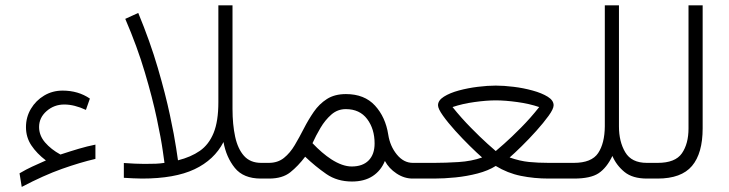

<svg xmlns="http://www.w3.org/2000/svg" viewBox="-20 -678 2769 729"><path d="M128.4 -195.8Q128.4 -163.6 151.1 -137.2Q173.8 -110.8 209.5 -91.3Q248 -104 279.5 -113.3Q311 -122.6 342.3 -128.9V-74.7Q285.2 -61.5 215.6 -36.9Q146 -12.2 62.5 31.7L54.2 -20Q80.1 -35.2 102.3 -45.4Q124.5 -55.7 154.3 -68.8Q119.6 -95.2 99.1 -126Q78.6 -156.7 78.6 -195.3Q78.6 -233.4 97.4 -264.9Q116.2 -296.4 147.7 -315.2Q179.2 -334 217.8 -334Q276.9 -334 321.3 -303.7L306.2 -260.7Q262.2 -281.2 224.1 -281.2Q185.5 -281.2 157 -256.3Q128.4 -231.4 128.4 -195.8Z M655.8 -69.3Q704.6 -81.5 738.8 -105.2Q772.9 -128.9 791 -173.1Q809.1 -217.3 809.1 -290V-657.7H862.8V-264.2Q862.8 -205.6 872.8 -159.2Q882.8 -112.8 906.5 -86.2Q930.2 -59.6 971.7 -59.6H995.1V0H970.7Q904.3 0 871.6 -40.5Q838.9 -81.1 828.6 -138.7Q793.5 -70.8 718.5 -35.4Q643.6 0 519 0Q502.4 0 485.4 -1Q468.3 -2 450.2 -2.9V-59.1Q474.6 -57.6 492.7 -56.6Q510.7 -55.7 528.8 -55.7Q555.2 -55.7 571.8 -56.4Q588.4 -57.1 604.5 -59.6Q604.5 -59.6 598.1 -105Q591.8 -150.4 575.4 -227.8Q559.1 -305.2 530 -403.1Q501 -501 455.6 -606.4L504.9 -628.9Q549.8 -520.5 579.1 -420.4Q608.4 -320.3 625.2 -241Q642.1 -161.6 648.9 -115.5Q655.8 -69.3 655.8 -69.3Z M1001.5 0H975.6V-59.6H1000.5Q1034.7 -59.6 1058.1 -78.4Q1081.5 -97.2 1099.1 -127Q1116.7 -156.7 1133.8 -190.2Q1150.9 -223.6 1171.4 -253.4Q1191.9 -283.2 1221.2 -302Q1250.5 -320.8 1293.5 -320.8Q1363.8 -320.8 1403.8 -277.1Q1443.8 -233.4 1454.1 -167Q1460.9 -123 1486.8 -91.3Q1512.7 -59.6 1547.4 -59.6H1568.4V0H1546.9Q1514.6 0 1485.6 -19.3Q1456.5 -38.6 1441.4 -66.9Q1426.3 -29.8 1394.8 -9.3Q1363.3 11.2 1316.4 11.2Q1260.3 11.2 1219 -17.3Q1177.7 -45.9 1138.7 -83Q1111.8 -47.4 1082 -23.7Q1052.2 0 1001.5 0ZM1293 -263.7Q1261.7 -263.7 1238 -242.9Q1214.4 -222.2 1196.8 -192.4Q1179.2 -162.6 1166.5 -134.3Q1202.6 -96.2 1237.8 -73.2Q1280.3 -45.9 1315.4 -45.9Q1356.9 -45.9 1379.6 -68.8Q1402.3 -91.8 1402.3 -133.3Q1402.3 -188.5 1374 -226.1Q1345.7 -263.7 1293 -263.7Z M1862.3 -353Q1892.6 -353 1930.2 -348.4Q1967.8 -343.8 2002.4 -334.2Q2037.1 -324.7 2059.6 -310.8Q2082 -296.9 2082 -278.3Q2082 -264.6 2063 -238.3Q2043.9 -211.9 2016.1 -180.9Q1988.3 -149.9 1960.4 -122.6Q1932.6 -95.2 1915 -80.1Q1954.1 -66.4 1988.8 -63Q2023.4 -59.6 2063.5 -59.6H2140.6V0H2063.5Q2007.8 0 1957.5 -10.3Q1907.2 -20.5 1862.3 -47.9Q1833.5 -29.8 1793.2 -19.3Q1752.9 -8.8 1709.7 -4.4Q1666.5 0 1628.4 0H1548.8V-59.6H1628.9Q1670.9 -59.6 1720.9 -62.7Q1771 -65.9 1810.5 -80.1Q1792.5 -95.7 1764.4 -123.3Q1736.3 -150.9 1708.5 -181.6Q1680.7 -212.4 1661.9 -238.8Q1643.1 -265.1 1643.1 -278.3Q1643.1 -296.9 1665.5 -311Q1688 -325.2 1722.4 -334.5Q1756.8 -343.8 1794.4 -348.4Q1832 -353 1862.3 -353ZM1862.3 -296.9Q1826.7 -296.9 1781.2 -290.5Q1735.8 -284.2 1698.2 -271.5Q1731.9 -229.5 1768.1 -192.9Q1804.2 -156.2 1830.8 -132.3Q1857.4 -108.4 1862.3 -104.5Q1867.2 -108.4 1894.3 -132.3Q1921.4 -156.2 1958 -193.1Q1994.6 -230 2027.3 -271.5Q1990.2 -284.2 1944.3 -290.5Q1898.4 -296.9 1862.3 -296.9Z M2276.4 -198.7V-657.7H2330.1V-197.8Q2330.1 -140.1 2354 -99.9Q2377.9 -59.6 2436 -59.6H2458.5V0H2436.5Q2381.8 0 2351.1 -25.1Q2320.3 -50.3 2305.2 -85.9Q2283.7 -41 2253.2 -20.5Q2222.7 0 2159.2 0H2121.1V-59.6H2158.7Q2226.1 -59.6 2251 -96.7Q2275.9 -133.8 2276.4 -198.7Z M2439 -59.6H2477.1Q2543.9 -59.6 2569.1 -95.9Q2594.2 -132.3 2594.2 -190.4V-657.7H2647.9V-190.9Q2647.9 -95.7 2607.4 -47.9Q2566.9 0 2476.6 0H2439Z"/></svg>

Font: Vazirmatn RD UI FD ExtraLight
Style: Regular
Weight: 200
Designer: Saber Rastikerdar
Foundry: Saber Rastikerdar
Version: Version 33.003